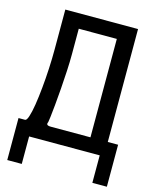

<svg xmlns="http://www.w3.org/2000/svg" viewBox="-129 -816 860 1061"><g transform="rotate(15 301.0 -286.0)"><path d="M16.1 -83H53.7Q63 -83 71.5 -109.1Q80.1 -135.3 87.2 -179.4Q94.2 -223.6 99.6 -278.6Q105 -333.5 107.9 -391.1Q110.8 -448.7 110.8 -501.5V-729H526.9V-83H585.9V157.2H502.9V0H99.1V157.2H16.1ZM427.7 -83V-646H210V-501Q210 -457 207.3 -405Q204.6 -353 200.7 -301.3Q196.8 -249.5 192.6 -205.8Q188.5 -162.1 185.1 -134.8Q181.6 -107.4 180.7 -104.5Q177.7 -97.7 177.7 -93.8Q177.7 -83 200.7 -83Z"/></g></svg>

Font: Vazir Code Hack
Style: Code-Hack
Weight: 400
Foundry: DejaVu fonts team - Redesigned by Saber Rastikerdar
Version: Version 1.1.2